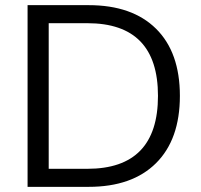

<svg xmlns="http://www.w3.org/2000/svg" viewBox="-20 -725 779 745"><path d="M87 -705H324Q493 -705 585.5 -613.5Q678 -522 678 -353Q678 -184 585.5 -92Q493 0 324 0H87ZM319 -70Q593 -70 593 -353Q593 -635 319 -635H169V-70Z"/></svg>

Font: wassup Sans
Style: Regular
Weight: 400
Version: Version 2.001